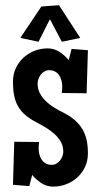

<svg xmlns="http://www.w3.org/2000/svg" viewBox="-20 -691 379 723"><path d="M311 -113.3Q311 -85.9 300.5 -63.2Q290 -40.5 272 -23.7Q253.9 -6.8 230.2 2.4Q206.5 11.7 180.2 11.7Q155.8 11.7 135.7 -1.5Q115.7 -14.6 101.1 -32.2L90.3 9.8L28.8 4.9L33.7 -157.2L127.4 -156.2Q126.5 -150.4 126 -144Q125.5 -137.7 125.5 -131.8Q125.5 -120.1 128.4 -109.1Q131.3 -98.1 137.2 -89.4Q143.1 -80.6 152.6 -75.4Q162.1 -70.3 175.3 -70.3Q184.6 -70.3 192.6 -75Q200.7 -79.6 206.3 -86.9Q211.9 -94.2 215.1 -103Q218.3 -111.8 218.3 -120.1Q218.3 -141.1 208.7 -157.5Q199.2 -173.8 184.6 -187Q169.9 -200.2 152.3 -210.7Q134.8 -221.2 118.7 -229.5Q92.3 -243.2 75 -258.3Q57.6 -273.4 47.4 -291.7Q37.1 -310.1 33 -332.5Q28.8 -355 28.8 -383.8Q28.8 -410.6 39.3 -433.6Q49.8 -456.5 67.9 -473.4Q85.9 -490.2 109.6 -499.5Q133.3 -508.8 159.7 -508.8Q184.1 -508.8 204.1 -495.6Q224.1 -482.4 238.8 -464.8L249.5 -506.8L311 -502L306.2 -339.8L212.4 -340.8Q213.4 -346.7 213.9 -353Q214.4 -359.4 214.4 -365.2Q214.4 -377 211.4 -387.9Q208.5 -398.9 202.6 -407.7Q196.8 -416.5 187.3 -421.6Q177.7 -426.8 164.6 -426.8Q155.3 -426.8 147.5 -422.1Q139.6 -417.5 133.8 -410.2Q127.9 -402.8 124.8 -394Q121.6 -385.3 121.6 -377Q121.6 -355.5 130.6 -338.9Q139.6 -322.3 153.6 -309.1Q167.5 -295.9 184.8 -285.4Q202.1 -274.9 219.2 -266.6Q244.6 -253.4 262 -238.3Q279.3 -223.1 290.3 -204.6Q301.3 -186 306.2 -163.6Q311 -141.1 311 -113.3ZM282.2 -548.3 212.9 -533.7 168 -618.7 125 -533.7 56.6 -548.3 135.7 -666.5 202.1 -671.4Z"/></svg>

Font: Maiden Orange
Style: Regular
Weight: 400
Designer: Astigmatic (AOETI)
Foundry: Astigmatic (AOETI)
Version: Version 1.001